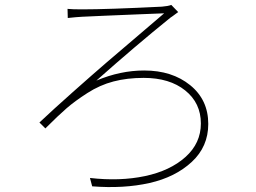

<svg xmlns="http://www.w3.org/2000/svg" viewBox="-20 -738 1040 779"><path d="M254 -702Q273 -700 312 -700Q417 -700 637 -711Q662 -713 675 -718L703 -689Q700 -687 694 -682.5Q688 -678 680.5 -672.5Q673 -667 671 -666Q531 -553 371 -411Q468 -452 565 -452Q678 -452 751.5 -392.5Q825 -333 825 -235Q825 -143 758 -81Q691 -19 586.5 4.5Q482 28 354 18L345 -16Q466 -2 568 -23.5Q670 -45 732.5 -101Q795 -157 795 -237Q795 -320 731.5 -371Q668 -422 563 -422Q496 -422 440.5 -407.5Q385 -393 334.5 -360.5Q284 -328 250.5 -299Q217 -270 164 -217L140 -241Q194 -292 275 -364Q356 -436 413.5 -485.5Q471 -535 553.5 -605Q636 -675 646 -684Q623 -683 545 -680Q467 -677 401 -674Q335 -671 313 -670Q292 -669 255 -665Z"/></svg>

Font: Noto Sans Korean Thin
Style: Regular
Weight: 250
Designer: Ryoko NISHIZUKA  (kana & ideographs); Paul D. Hunt (Latin, Greek & Cyrillic); Wenlong ZHANG  (bopomofo); Sandoll Communi
Foundry: Adobe Systems Incorporated
Version: Version 1.0001;PS 1;hotconv 1.0.78;makeotf.lib2.5.61930